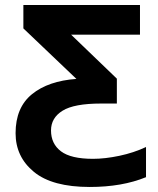

<svg xmlns="http://www.w3.org/2000/svg" viewBox="-20 -734 630 764"><path d="M337 10Q466 10 561 -29V-149Q512 -126 455 -114Q398 -102 350 -102Q262 -102 222.5 -132Q183 -162 183 -215Q183 -265 229 -293.5Q275 -322 382 -322H445V-421L263 -596H537V-714H73V-621L284 -420Q172 -412 107 -359Q42 -306 42 -204Q42 -110 115 -50Q188 10 337 10Z"/></svg>

Font: Noto Sans UI
Style: Bold
Weight: 700
Designer: Monotype Design Team
Foundry: Monotype Imaging Inc.
Version: Version 1.901